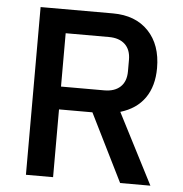

<svg xmlns="http://www.w3.org/2000/svg" viewBox="-51 -747 757 796"><g transform="rotate(5 327.5 -349.0)"><path d="M199 0H86V-698H387Q481 -698 535 -641.5Q589 -585 589 -488Q589 -413 554.5 -363.5Q520 -314 453 -294L604 0H478L338 -282H199ZM379 -377Q422 -377 446 -399.5Q470 -422 470 -464V-512Q470 -554 446 -576.5Q422 -599 379 -599H199V-377Z"/></g></svg>

Font: IBM Plex Sans Thai Medm
Style: Regular
Weight: 500
Designer: Mike Abbink, Paul van der Laan, Pieter van Rosmalen, Ben Mitchell, Mark Frömberg
Foundry: Bold Monday
Version: Version 1.2